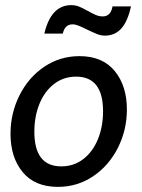

<svg xmlns="http://www.w3.org/2000/svg" viewBox="-20 -719 554 749"><path d="M21 -197Q21 -277 56 -347Q91 -417 152.5 -458.5Q214 -500 290 -500Q380 -500 427.5 -442Q475 -384 475 -292Q475 -212 440 -142.5Q405 -73 343.5 -31.5Q282 10 206 10Q116 10 68.5 -47.5Q21 -105 21 -197ZM382 -285Q382 -420 277 -420Q228 -420 191 -391.5Q154 -363 134 -314Q114 -265 114 -205Q114 -70 219 -70Q268 -70 305 -98.5Q342 -127 362 -176Q382 -225 382 -285ZM321 -603Q301 -613 287.5 -618.5Q274 -624 263 -624Q233 -624 225 -588H153Q179 -699 258 -699Q274 -699 288 -693.5Q302 -688 323 -676Q341 -666 354 -660.5Q367 -655 381 -655Q412 -655 419 -694H491Q478 -635 453 -607.5Q428 -580 389 -580Q374 -580 359 -586Q344 -592 321 -603Z"/></svg>

Font: Cabin
Style: Italic
Weight: 400
Italic angle: -7°
Designer: Pablo Impallari
Foundry: Pablo Impallari. http://www.impallari.com Igino Marini. http://www.ikern.com
Version: Version 2.200